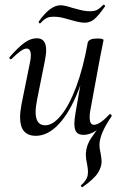

<svg xmlns="http://www.w3.org/2000/svg" viewBox="-20 -555 508 803"><path d="M147 -457Q145 -457 143 -460Q141 -463 142 -465Q190 -533 233 -533Q250 -533 283 -522Q288 -521 311.5 -514.5Q335 -508 357 -508Q376 -508 387.5 -514.5Q399 -521 412 -535H413Q416 -535 418.5 -532.5Q421 -530 419 -528Q391 -488 373.5 -474Q356 -460 334 -460Q314 -460 274 -472Q270 -473 248.5 -479Q227 -485 205 -485Q186 -485 176 -480Q166 -475 158.5 -467.5Q151 -460 149 -458ZM64 -64Q64 -88 70 -119L106 -297Q109 -312 109 -323Q109 -352 91 -352Q72 -352 29 -309Q27 -307 25 -307Q22 -307 20 -310.5Q18 -314 21 -317Q56 -357 82 -376Q108 -395 134 -395Q173 -395 173 -346Q173 -327 167 -297L135 -138Q129 -108 129 -86Q129 -31 169 -31Q201 -31 235 -72Q269 -113 298.5 -191.5Q328 -270 347 -377L361 -376Q341 -260 306 -172Q271 -84 225.5 -35.5Q180 13 130 13Q64 13 64 -64ZM324 228Q322 228 319.5 224.5Q317 221 319 220Q344 198 347 176Q348 171 348 163Q348 152 344 130Q339 110 339 92Q339 85 341 71Q346 46 359.5 25Q373 4 414 -49L404 -26Q366 9 329 9Q309 9 300 -2Q291 -13 291 -38Q291 -54 296 -84L347 -377Q349 -385 359 -389.5Q369 -394 387 -394Q413 -394 413 -387L409 -367Q400 -324 398 -312L357 -89Q355 -80 355 -64Q355 -33 373 -33Q397 -33 438 -77L440 -78Q443 -78 445.5 -74.5Q448 -71 447 -69Q396 5 396 51Q396 67 401 87Q405 111 405 121Q405 143 389.5 168Q374 193 326 227Z"/></svg>

Font: Cormorant Garamond Medium
Style: Italic
Weight: 500
Italic angle: -10°
Designer: Christian Thalmann (Catharsis Fonts)
Foundry: Catharsis Fonts
Version: Version 4.000